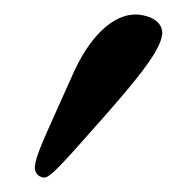

<svg xmlns="http://www.w3.org/2000/svg" viewBox="-20 -582 259 265"><path d="M167 -562C136 -562 103 -532 79 -476C50 -411 33 -376 29 -358C29 -355 28 -353 28 -351C28 -340 37 -337 41 -337C49 -337 62 -351 122 -419C165 -468 197 -506 203 -530C203 -532 204 -534 204 -536C204 -557 178 -562 167 -562Z"/></svg>

Font: Libertinus Serif
Style: Italic
Weight: 400
Italic angle: -12°
Designer: Philipp H. Poll, Khaled Hosny
Foundry: Caleb Maclennan
Version: Version 7.050;RELEASE